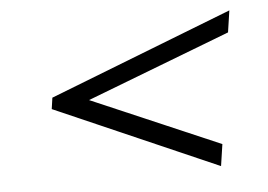

<svg xmlns="http://www.w3.org/2000/svg" viewBox="-37 -588 664 475"><g transform="rotate(-5 295.0 -350.0)"><path d="M548 -541 540 -487 172 -346 174 -354 502 -213 494 -159 89 -336 93 -364Z"/></g></svg>

Font: Pathway Extreme 8pt Thin
Style: Italic
Weight: 100
Italic angle: -8°
Designer: Eduardo Rodriguez Tunni
Foundry: Eduardo Rodriguez Tunni
Version: Version 1.000